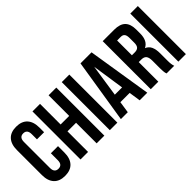

<svg xmlns="http://www.w3.org/2000/svg" viewBox="12 -1339 1978 1978"><g transform="rotate(-45 1000.5 -350.0)"><path d="M30.8 -168V-532.2Q30.8 -616.7 72.8 -662.4Q114.7 -708 194.8 -708Q274.9 -708 316.9 -662.4Q358.9 -616.7 358.9 -532.2V-463.9H254.9V-539.1Q254.9 -607.9 198.2 -607.9Q141.1 -607.9 141.1 -539.1V-161.1Q141.1 -92.8 198.2 -92.8Q254.9 -92.8 254.9 -161.1V-261.2H358.9V-168Q358.9 -83.5 316.9 -37.8Q274.9 7.8 194.8 7.8Q114.7 7.8 72.8 -37.8Q30.8 -83.5 30.8 -168Z M425.8 0V-700.2H535.6V-399.9H660.6V-700.2H772.9V0H660.6V-299.8H535.6V0Z M852.5 0V-700.2H962.4V0Z M1013.7 0 1125.5 -700.2H1286.6L1398.4 0H1287.6L1268.6 -127H1133.3L1114.3 0ZM1147.5 -222.2H1253.4L1200.7 -576.2Z M1449.2 0V-700.2H1615.2Q1699.7 -700.2 1739 -660.6Q1778.3 -621.1 1778.3 -539.1V-483.9Q1778.3 -376 1706.1 -341.8Q1745.6 -325.2 1762.5 -288.1Q1779.3 -251 1779.3 -192.9V-85Q1779.3 -26.9 1791 0H1679.2Q1675.3 -12.2 1673.8 -18.3Q1672.4 -24.4 1670.7 -41.7Q1668.9 -59.1 1668.9 -85.9V-195.8Q1668.9 -244.1 1651.9 -264.6Q1634.8 -285.2 1597.2 -285.2H1559.1V0ZM1559.1 -384.8H1602.1Q1634.8 -384.8 1651.4 -401.6Q1668 -418.5 1668 -459V-527.8Q1668 -565.4 1654.8 -582.8Q1641.6 -600.1 1612.3 -600.1H1559.1Z M1851.1 0V-700.2H1960.9V0Z"/></g></svg>

Font: Bebas Neue Bold
Style: Regular
Weight: 700
Designer: Ryoichi Tsunekawa
Foundry: Ryoichi Tsunekawa
Version: Version 1.300